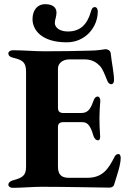

<svg xmlns="http://www.w3.org/2000/svg" viewBox="-20 -896 615 921"><path d="M41 5C82 5 138 0 179 0C297 0 471 4 505 4C514 4 524 0 527 -9C541 -55 559 -105 559 -138C559 -147 556 -157 549 -157C541 -157 535 -154 530 -145C499 -83 471 -43 397 -43H311C275 -43 258 -58 258 -97V-287C258 -302 266 -310 283 -310H376C402 -310 415 -289 427 -248C431 -233 440 -223 450 -223C458 -223 462 -231 460 -249C458 -275 457 -305 457 -330C457 -355 459 -386 461 -411C462 -425 455 -433 449 -433C441 -433 433 -427 429 -414C417 -381 406 -354 371 -354H283C268 -354 258 -361 258 -378V-567C258 -594 283 -611 312 -611H387C422 -611 443 -596 459 -580C473 -565 481 -542 495 -508C499 -497 507 -492 514 -492C521 -492 527 -499 527 -511C527 -546 516 -593 511 -641C509 -655 495 -660 486 -660C481 -660 450 -653 408 -653C346 -651 260 -650 192 -650C146 -650 91 -655 42 -655C29 -655 20 -648 20 -640C20 -631 26 -623 43 -619C91 -608 105 -595 105 -551V-96C105 -53 87 -43 42 -31C27 -27 20 -18 20 -10C20 -2 28 5 41 5ZM300 -693C390 -693 449 -766 449 -841C449 -852 444 -862 435 -862C425 -862 420 -856 415 -837C398 -779 365 -745 306 -745C263 -745 243 -766 243 -786C243 -794 245 -802 247 -809C249 -818 251 -826 251 -835C251 -859 235 -876 196 -876C161 -876 136 -849 136 -804C136 -753 179 -693 300 -693Z"/></svg>

Font: EB Garamond
Style: Bold
Weight: 700
Designer: Georg Duffner and Octavio Pardo
Foundry: Georg Duffner
Version: Version 1.000;PS 001.000;hotconv 1.0.88;makeotf.lib2.5.64775